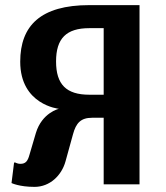

<svg xmlns="http://www.w3.org/2000/svg" viewBox="-20 -720 650 750"><path d="M385 -260V0H525V-700H329C139 -700 59 -620 59 -479C59 -310 210 -295 210 -295C210 -295 144 -280 120 -200L95 -115C88 -90 80 -80 59 -80C49 -80 40 -85 40 -85H35L25 -5C25 -5 55 10 115 10C175 10 221 -35 236 -90L265 -195C277 -240 296 -260 340 -260ZM329 -350C239 -350 199 -390 199 -480C199 -570 239 -610 329 -610H385V-350Z"/></svg>

Font: Scada
Style: Bold
Weight: 700
Designer: Jovanny Lemonad
Foundry: Jovanny Lemonad
Version: Version 3.005